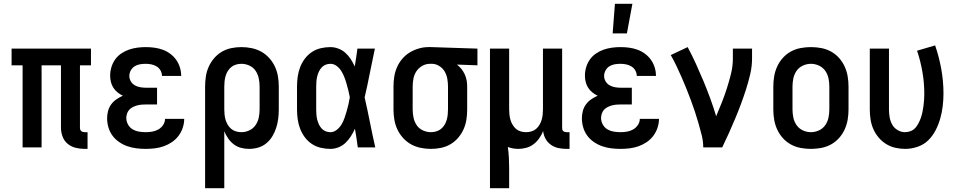

<svg xmlns="http://www.w3.org/2000/svg" viewBox="-20 -776 5040 1011"><path d="M425 8Q401 8 377.5 2Q354 -4 336 -19Q318 -34 309.5 -57Q301 -80 301 -103V-432H199V0H99V-432H41V-520H459V-432H401V-103Q401 -98 402.5 -93.5Q404 -89 407.5 -86Q411 -83 415.5 -81.5Q420 -80 425 -80H441V8Z M748 8Q723 8 698.5 5Q674 2 651 -6Q628 -14 607.5 -28Q587 -42 572.5 -61.5Q558 -81 551 -105Q544 -129 544 -153Q544 -172 549 -191.5Q554 -211 565.5 -226.5Q577 -242 593 -253Q609 -264 627 -272Q612 -279 599 -289.5Q586 -300 577 -314Q568 -328 564 -344.5Q560 -361 560 -377Q560 -400 566.5 -422Q573 -444 586 -462.5Q599 -481 618 -494Q637 -507 658.5 -514.5Q680 -522 702.5 -525Q725 -528 747 -528Q770 -528 792.5 -525Q815 -522 836 -514.5Q857 -507 875.5 -493.5Q894 -480 907 -462Q920 -444 927 -422Q934 -400 934 -377V-376H833Q833 -391 825.5 -404.5Q818 -418 805 -426Q792 -434 777 -437Q762 -440 747 -440Q732 -440 717 -437.5Q702 -435 689 -427Q676 -419 668.5 -405Q661 -391 661 -376Q661 -361 669 -347.5Q677 -334 690.5 -326.5Q704 -319 719.5 -316.5Q735 -314 750 -314H807V-226H750Q738 -226 726 -225Q714 -224 702.5 -221Q691 -218 680 -212.5Q669 -207 661 -198.5Q653 -190 649 -178Q645 -166 645 -155Q645 -137 654 -120.5Q663 -104 678.5 -95Q694 -86 712 -83Q730 -80 748 -80Q765 -80 782 -83Q799 -86 814 -94.5Q829 -103 839 -118Q849 -133 849 -150H950Q950 -126 942 -102.5Q934 -79 919.5 -60Q905 -41 885 -27.5Q865 -14 842.5 -6Q820 2 796 5Q772 8 748 8Z M1060 215V-320Q1060 -347 1064 -373.5Q1068 -400 1079 -424.5Q1090 -449 1107.5 -469.5Q1125 -490 1148 -503.5Q1171 -517 1197.5 -522.5Q1224 -528 1251 -528Q1278 -528 1305 -522.5Q1332 -517 1355.5 -504Q1379 -491 1397.5 -470.5Q1416 -450 1427.5 -425.5Q1439 -401 1443.5 -374Q1448 -347 1448 -320V-200Q1448 -176 1445 -151.5Q1442 -127 1434.5 -103.5Q1427 -80 1414.5 -59Q1402 -38 1383 -22Q1364 -6 1340 1Q1316 8 1292 8Q1270 8 1249 2.5Q1228 -3 1211 -16Q1194 -29 1181.5 -47Q1169 -65 1161 -85V215ZM1251 -80Q1273 -80 1293 -89.5Q1313 -99 1325.5 -117Q1338 -135 1342.5 -156.5Q1347 -178 1347 -200V-320Q1347 -342 1342.5 -363.5Q1338 -385 1326 -403Q1314 -421 1293.5 -430.5Q1273 -440 1251 -440Q1237 -440 1223 -436Q1209 -432 1198 -423Q1187 -414 1179.5 -402Q1172 -390 1168 -376Q1164 -362 1162.5 -348Q1161 -334 1161 -320V-200Q1161 -186 1162.5 -172Q1164 -158 1168 -144.5Q1172 -131 1179.5 -118.5Q1187 -106 1198 -97Q1209 -88 1223 -84Q1237 -80 1251 -80Z M1720 8Q1694 8 1668.5 2Q1643 -4 1621.5 -18.5Q1600 -33 1584.5 -54Q1569 -75 1560 -99Q1551 -123 1547.5 -148.5Q1544 -174 1544 -200V-320Q1544 -346 1547.5 -371.5Q1551 -397 1560 -421Q1569 -445 1584.5 -466Q1600 -487 1621.5 -501.5Q1643 -516 1668.5 -522Q1694 -528 1720 -528Q1741 -528 1762 -520Q1783 -512 1799 -497.5Q1815 -483 1827 -464.5Q1839 -446 1848 -426Q1852 -450 1855.5 -473.5Q1859 -497 1862 -520H1954Q1940 -456 1927.5 -391.5Q1915 -327 1900 -263Q1915 -198 1928 -132Q1941 -66 1956 0H1864Q1861 -25 1857 -49.5Q1853 -74 1849 -98Q1840 -78 1828 -59Q1816 -40 1800 -24.5Q1784 -9 1763 -0.5Q1742 8 1720 8ZM1720 -80Q1738 -80 1753.5 -92.5Q1769 -105 1778.5 -121Q1788 -137 1794 -154.5Q1800 -172 1805.5 -190.5Q1811 -209 1815 -227Q1819 -245 1822 -264Q1819 -281 1814.5 -299Q1810 -317 1805 -334.5Q1800 -352 1793.5 -369Q1787 -386 1777.5 -401.5Q1768 -417 1753 -428.5Q1738 -440 1720 -440Q1706 -440 1694 -435Q1682 -430 1673 -420Q1664 -410 1658.5 -397.5Q1653 -385 1650 -372.5Q1647 -360 1646 -346.5Q1645 -333 1645 -320V-200Q1645 -187 1646 -173.5Q1647 -160 1650 -147.5Q1653 -135 1658.5 -122.5Q1664 -110 1673 -100Q1682 -90 1694 -85Q1706 -80 1720 -80Z M2249 8Q2222 8 2195 2.5Q2168 -3 2144.5 -16Q2121 -29 2102.5 -49.5Q2084 -70 2072.5 -94.5Q2061 -119 2056.5 -146Q2052 -173 2052 -200V-320Q2052 -346 2056 -372Q2060 -398 2070.5 -422Q2081 -446 2098 -466Q2115 -486 2137 -499.5Q2159 -513 2184.5 -520.5Q2210 -528 2236 -528H2250L2494 -520V-432L2386 -436Q2399 -426 2409.5 -413Q2420 -400 2427 -385Q2434 -370 2437 -353.5Q2440 -337 2440 -320V-200Q2440 -173 2436 -146.5Q2432 -120 2421 -95.5Q2410 -71 2392.5 -50.5Q2375 -30 2352 -16.5Q2329 -3 2302.5 2.5Q2276 8 2249 8ZM2249 -80Q2263 -80 2277 -84Q2291 -88 2302 -97Q2313 -106 2320.5 -118Q2328 -130 2332 -144Q2336 -158 2337.5 -172Q2339 -186 2339 -200V-320Q2339 -340 2335.5 -360.5Q2332 -381 2322 -398.5Q2312 -416 2294.5 -427.5Q2277 -439 2257 -440H2244Q2222 -440 2203 -429Q2184 -418 2172.5 -400.5Q2161 -383 2157 -362Q2153 -341 2153 -320V-200Q2153 -178 2157.5 -156.5Q2162 -135 2174 -117Q2186 -99 2206.5 -89.5Q2227 -80 2249 -80Z M2560 215V-520H2661V-200Q2661 -186 2662.5 -172Q2664 -158 2668 -144.5Q2672 -131 2679.5 -118.5Q2687 -106 2697.5 -97Q2708 -88 2722 -84Q2736 -80 2750 -80Q2764 -80 2778 -84Q2792 -88 2802.5 -97Q2813 -106 2820.5 -118.5Q2828 -131 2832 -144.5Q2836 -158 2837.5 -172Q2839 -186 2839 -200V-520H2940V-103Q2940 -98 2941 -93.5Q2942 -89 2945.5 -86Q2949 -83 2953.5 -81.5Q2958 -80 2963 -80H2979V8H2963Q2941 8 2920 3.5Q2899 -1 2881 -13.5Q2863 -26 2852.5 -45.5Q2842 -65 2840 -86Q2832 -66 2819.5 -48Q2807 -30 2790 -17Q2773 -4 2752 2Q2731 8 2709 8Q2695 8 2681 5.5Q2667 3 2654 -2Q2658 25 2659.5 52.5Q2661 80 2661 107V215Z M3248 8Q3223 8 3198.5 5Q3174 2 3151 -6Q3128 -14 3107.5 -28Q3087 -42 3072.5 -61.5Q3058 -81 3051 -105Q3044 -129 3044 -153Q3044 -172 3049 -191.5Q3054 -211 3065.5 -226.5Q3077 -242 3093 -253Q3109 -264 3127 -272Q3112 -279 3099 -289.5Q3086 -300 3077 -314Q3068 -328 3064 -344.5Q3060 -361 3060 -377Q3060 -400 3066.5 -422Q3073 -444 3086 -462.5Q3099 -481 3118 -494Q3137 -507 3158.5 -514.5Q3180 -522 3202.5 -525Q3225 -528 3247 -528Q3270 -528 3292.5 -525Q3315 -522 3336 -514.5Q3357 -507 3375.5 -493.5Q3394 -480 3407 -462Q3420 -444 3427 -422Q3434 -400 3434 -377V-376H3333Q3333 -391 3325.5 -404.5Q3318 -418 3305 -426Q3292 -434 3277 -437Q3262 -440 3247 -440Q3232 -440 3217 -437.5Q3202 -435 3189 -427Q3176 -419 3168.5 -405Q3161 -391 3161 -376Q3161 -361 3169 -347.5Q3177 -334 3190.5 -326.5Q3204 -319 3219.5 -316.5Q3235 -314 3250 -314H3307V-226H3250Q3238 -226 3226 -225Q3214 -224 3202.5 -221Q3191 -218 3180 -212.5Q3169 -207 3161 -198.5Q3153 -190 3149 -178Q3145 -166 3145 -155Q3145 -137 3154 -120.5Q3163 -104 3178.5 -95Q3194 -86 3212 -83Q3230 -80 3248 -80Q3265 -80 3282 -83Q3299 -86 3314 -94.5Q3329 -103 3339 -118Q3349 -133 3349 -150H3450Q3450 -126 3442 -102.5Q3434 -79 3419.5 -60Q3405 -41 3385 -27.5Q3365 -14 3342.5 -6Q3320 2 3296 5Q3272 8 3248 8ZM3206 -600 3218 -756H3310L3281 -600Z M3683 0Q3683 -32 3675 -64Q3667 -96 3658 -127Q3649 -158 3639 -188.5Q3629 -219 3617.5 -249.5Q3606 -280 3594 -310Q3582 -340 3569 -369.5Q3556 -399 3542 -428.5Q3528 -458 3512 -486L3601 -528Q3624 -485 3644.5 -440Q3665 -395 3684 -349.5Q3703 -304 3720 -257.5Q3737 -211 3751 -164Q3767 -201 3781.5 -238Q3796 -275 3808 -312.5Q3820 -350 3829.5 -389Q3839 -428 3839 -468V-520H3940V-468Q3940 -427 3930.5 -386Q3921 -345 3908.5 -306Q3896 -267 3881.5 -228Q3867 -189 3851 -151Q3835 -113 3818 -75Q3801 -37 3783 0Z M4250 8Q4223 8 4196 3Q4169 -2 4145 -15Q4121 -28 4102.5 -48.5Q4084 -69 4072.5 -94Q4061 -119 4056.5 -146Q4052 -173 4052 -200V-320Q4052 -347 4056.5 -374Q4061 -401 4072.5 -426Q4084 -451 4102.5 -471.5Q4121 -492 4145 -505Q4169 -518 4196 -523Q4223 -528 4250 -528Q4277 -528 4304 -523Q4331 -518 4355 -505Q4379 -492 4397.5 -471.5Q4416 -451 4427.5 -426Q4439 -401 4443.5 -374Q4448 -347 4448 -320V-200Q4448 -173 4443.5 -146Q4439 -119 4427.5 -94Q4416 -69 4397.5 -48.5Q4379 -28 4355 -15Q4331 -2 4304 3Q4277 8 4250 8ZM4250 -80Q4272 -80 4292.5 -89.5Q4313 -99 4325.5 -117Q4338 -135 4342.5 -156.5Q4347 -178 4347 -200V-320Q4347 -342 4342.5 -363.5Q4338 -385 4325.5 -403Q4313 -421 4292.5 -430.5Q4272 -440 4250 -440Q4228 -440 4207.5 -430.5Q4187 -421 4174.5 -403Q4162 -385 4157.5 -363.5Q4153 -342 4153 -320V-200Q4153 -178 4157.5 -156.5Q4162 -135 4174.5 -117Q4187 -99 4207.5 -89.5Q4228 -80 4250 -80Z M4746 8Q4720 8 4694 2Q4668 -4 4645.5 -18Q4623 -32 4606 -52.5Q4589 -73 4578.5 -97Q4568 -121 4564 -147.5Q4560 -174 4560 -200V-520H4661V-200Q4661 -179 4664.5 -158.5Q4668 -138 4678 -120Q4688 -102 4706.5 -91Q4725 -80 4745 -80Q4761 -80 4776 -86Q4791 -92 4801 -104Q4811 -116 4818 -130Q4825 -144 4830 -159Q4835 -174 4838 -189.5Q4841 -205 4843 -220.5Q4845 -236 4846 -252Q4847 -268 4847 -283Q4847 -341 4837 -398Q4827 -455 4809 -509L4904 -537Q4925 -476 4936.5 -412Q4948 -348 4948 -284Q4948 -250 4944 -217Q4940 -184 4931 -152Q4922 -120 4906.5 -90Q4891 -60 4867.5 -37Q4844 -14 4811.5 -3Q4779 8 4746 8Z"/></svg>

Font: Iosevka Custom Semibold
Style: Regular
Weight: 600
Designer: Belleve Invis
Foundry: Belleve Invis
Version: Version 27.0.2; ttfautohint (v1.8.4)